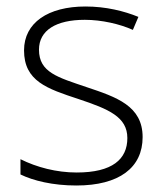

<svg xmlns="http://www.w3.org/2000/svg" viewBox="-20 -561 505 591"><path d="M419 -139C419 -235 339 -262 246 -293C158 -323 100 -338 100 -408C100 -468 153 -500 241 -500C293 -500 349 -487 389 -469L406 -509C362 -527 306 -541 243 -541C128 -541 54 -491 54 -406C54 -311 125 -288 222 -256C315 -225 372 -201 372 -136C372 -71 326 -30 216 -30C154 -30 93 -46 43 -71V-24C82 -5 142 10 215 10C347 10 419 -45 419 -139Z"/></svg>

Font: Noto Sans Syriac Extralight
Style: Regular
Weight: 200
Designer: Patrick Giasson and the Monotype Design Team
Foundry: Monotype Imaging Inc.
Version: Version 3.000